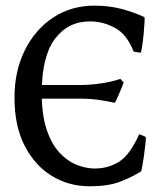

<svg xmlns="http://www.w3.org/2000/svg" viewBox="-20 -650 590 685"><path d="M316.9 -629.9Q365.2 -629.9 408.4 -619.4Q451.7 -608.9 495.1 -588.9Q496.6 -588.4 495.6 -569.3Q494.6 -550.3 492.2 -525.6Q489.7 -501 486.8 -481.9Q483.9 -462.9 481.4 -461.9L457 -465.8Q432.6 -527.8 389.9 -550.8Q347.2 -573.7 301.3 -573.7Q222.2 -573.7 175.5 -510.7Q128.9 -447.8 128.9 -317.9Q128.9 -241.7 145.8 -189.9Q162.6 -138.2 190.7 -107.2Q218.8 -76.2 252.2 -62.5Q285.6 -48.8 318.4 -48.8Q366.2 -48.8 404.8 -73Q443.4 -97.2 476.6 -170.9Q480.5 -169.9 489.3 -166.3Q498 -162.6 500.5 -160.6Q500.5 -152.8 498.5 -134.3Q496.6 -115.7 493.7 -94.7Q490.7 -73.7 487.8 -57.6Q484.9 -41.5 483.4 -38.6Q450.2 -17.6 408 -1.5Q365.7 14.6 298.8 14.6Q226.6 14.6 166 -21.7Q105.5 -58.1 68.6 -128.7Q31.7 -199.2 31.7 -301.8Q31.7 -396.5 68.4 -470.5Q105 -544.4 169.4 -587.2Q233.9 -629.9 316.9 -629.9ZM109.4 -346.7H263.7Q303.7 -346.7 344 -353Q384.3 -359.4 409.2 -368.7L421.4 -355.5Q419.9 -350.6 413.3 -335Q406.7 -319.3 399.9 -304Q393.1 -288.6 389.6 -283.2Q363.3 -289.1 333 -293.5Q302.7 -297.9 272.5 -297.9H108.9L96.7 -321.3Z"/></svg>

Font: Gentium Book Plus
Style: Regular
Weight: 400
Designer: Victor Gaultney, Annie Olsen, Iska Routamaa, Becca Hirsbrunner
Foundry: SIL International
Version: Version 6.101